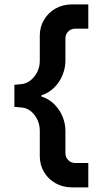

<svg xmlns="http://www.w3.org/2000/svg" viewBox="-20 -774 473 858"><path d="M374.6 -754.4H303.2Q260.7 -754.4 227.9 -735.7Q195.2 -716.9 176.5 -685.2Q157.8 -653.5 157.8 -614.4V-502.4Q157.8 -463.5 134.8 -433.8Q111.9 -404 80.2 -398.6L44.3 -395V-296.5L80.2 -293.2Q112.3 -289.4 135.1 -258.8Q157.8 -228.3 157.8 -189.2V-76.4Q157.8 -37.3 176.5 -5.6Q195.2 26.1 228.1 44.8Q261 63.4 303.2 63.4H374.6V-45.5H317.4Q297.2 -45.5 284.8 -58.4Q272.3 -71.3 272.3 -90.6V-189.2Q272.3 -221.6 259.7 -252.6Q247.1 -283.6 223.1 -307.7Q199.1 -331.9 164.8 -343V-347.9Q199 -359.1 223 -383.3Q246.9 -407.5 259.6 -439Q272.3 -470.4 272.3 -502.4V-600.9Q272.3 -620.5 284.8 -633.2Q297.2 -645.8 317.4 -645.8H374.6Z"/></svg>

Font: Estedad-FD VF
Style: Regular
Weight: 100
Designer: Amin Abedi
Version: Version 7.3